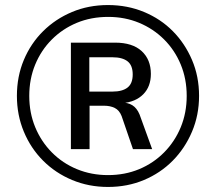

<svg xmlns="http://www.w3.org/2000/svg" viewBox="-20 -733 856 761"><path d="M408 8Q332 8 266 -19.5Q200 -47 151 -96Q102 -145 74.5 -211Q47 -277 47 -353Q47 -430 74.5 -495.5Q102 -561 151 -609.5Q200 -658 265.5 -685.5Q331 -713 408 -713Q485 -713 551 -685.5Q617 -658 665 -609.5Q713 -561 741 -495.5Q769 -430 769 -353Q769 -277 741 -211Q713 -145 664.5 -96Q616 -47 550.5 -19.5Q485 8 408 8ZM408 -39Q475 -39 531.5 -62.5Q588 -86 630.5 -129Q673 -172 696.5 -229Q720 -286 720 -353Q720 -420 696.5 -477Q673 -534 630.5 -576.5Q588 -619 531.5 -642.5Q475 -666 409 -666Q341 -666 284.5 -642.5Q228 -619 185.5 -576.5Q143 -534 119.5 -477Q96 -420 96 -353Q96 -286 119.5 -229Q143 -172 185.5 -129Q228 -86 285 -62.5Q342 -39 408 -39ZM261 -142V-564H436Q505 -564 541.5 -530.5Q578 -497 578 -440Q578 -390 548 -359.5Q518 -329 465 -324L472 -326Q497 -324 513 -309.5Q529 -295 538 -266L583 -142H507L462 -273Q453 -296 435 -305Q417 -314 392 -314H322L335 -323V-142ZM334 -370H426Q465 -370 485.5 -386Q506 -402 506 -438Q506 -474 485.5 -490Q465 -506 426 -506H334Z"/></svg>

Font: Nunito Sans 12pt ExtraLight 9pt Medium
Style: Regular
Weight: 500
Version: Version 3.101;gftools[0.9.27]